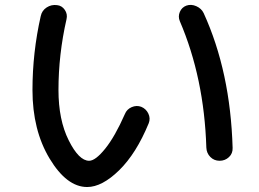

<svg xmlns="http://www.w3.org/2000/svg" viewBox="-20 -711 1040 771"><path d="M808.6 -118.2Q799.8 -398.4 702.1 -626Q694.3 -644.5 702.1 -663.1Q710 -681.6 728.5 -688.5Q748 -695.3 768.6 -686Q789.1 -676.8 797.9 -658.2Q905.3 -422.9 914.1 -117.2Q915 -94.7 899.4 -80.1Q883.8 -65.4 861.8 -65.4Q839.8 -65.4 824.7 -80.6Q809.6 -95.7 808.6 -118.2ZM330.1 40Q248 40 179.2 -74.2Q110.4 -188.5 110.4 -349.6Q110.4 -500 143.6 -646.5Q148.4 -668.9 167.5 -681.2Q186.5 -693.4 209 -690.4Q228.5 -688.5 240.2 -671.4Q252 -654.3 247.1 -633.8Q214.8 -492.2 214.8 -349.6Q214.8 -229.5 255.9 -147.5Q296.9 -65.4 337.9 -65.4Q363.3 -65.4 402.3 -113.8Q441.4 -162.1 481.4 -252.9Q489.3 -272.5 508.8 -280.8Q528.3 -289.1 546.9 -282.2Q566.4 -274.4 575.7 -254.9Q585 -235.4 577.1 -215.8Q527.3 -94.7 458.5 -27.3Q389.6 40 330.1 40Z"/></svg>

Font: Rounded-X Mgen+ 1m medium
Style: Regular
Weight: 500
Designer: [Source Han Sans]
Ryoko NISHIZUKA  (kana & ideographs); Paul D. Hunt (Latin, Greek & Cyrillic); Wenlong ZHANG  (bopomofo
Version: Version 1.059.20150602